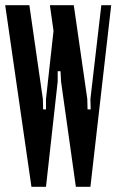

<svg xmlns="http://www.w3.org/2000/svg" viewBox="-24 -719 448 739"><path d="M312 -338 313 -298H325L324 -338L366 -699H404L324 0H268L211 -405L209 -445H198V-405L153 0H97L-4 -699H89L141 -338L142 -298H153V-338L182 -600L168 -699H260Z"/></svg>

Font: Moniqa ExtBd Cond Paragraph
Style: Regular
Weight: 800
Width: 3
Designer: Rajesh Rajput
Foundry: Rajesh Rajput
Version: Version 1.000